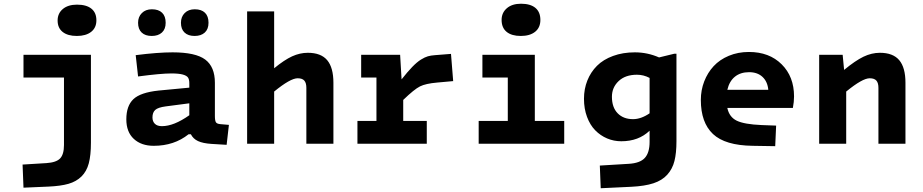

<svg xmlns="http://www.w3.org/2000/svg" viewBox="-20 -771 4950 1030"><path d="M289.1 -661.1Q289.1 -699.2 317.1 -722.7Q345.2 -746.1 393.1 -746.1Q443.4 -746.1 470.2 -724.6Q497.1 -703.1 497.1 -662.1Q497.1 -622.1 469 -600.1Q440.9 -578.1 392.1 -578.1Q343.3 -578.1 316.2 -599.6Q289.1 -621.1 289.1 -661.1ZM467.8 -5.9Q467.8 62 456.3 105.2Q444.8 148.4 417 175.8Q389.2 203.1 347.4 215.1Q305.7 227.1 240.2 230L106 235.8L101.1 111.8L229 104Q281.7 100.6 302.5 78.9Q323.2 57.1 323.2 6.8V-355H106V-477.1H467.8Z M720.7 -648.9Q720.7 -680.7 741 -700.9Q761.2 -721.2 794.9 -721.2Q830.6 -721.2 849.6 -702.6Q868.7 -684.1 868.7 -648.9Q868.7 -614.7 848.6 -596.4Q828.6 -578.1 793.9 -578.1Q759.3 -578.1 740 -596.4Q720.7 -614.7 720.7 -648.9ZM950.7 -648.9Q950.7 -680.7 970.7 -700.9Q990.7 -721.2 1024.9 -721.2Q1060.5 -721.2 1079.6 -702.6Q1098.6 -684.1 1098.6 -648.9Q1098.6 -614.7 1078.6 -596.4Q1058.6 -578.1 1023.9 -578.1Q989.3 -578.1 970 -596.4Q950.7 -614.7 950.7 -648.9ZM1132.8 -148.9Q1132.8 -123.5 1138.4 -115Q1144 -106.4 1162.6 -105L1208 -101.1L1195.8 5.9L1114.7 1Q1068.4 -2 1042.2 -14.2Q1016.1 -26.4 1003.9 -50.8H991.7Q914.1 11.2 804.7 11.2Q737.8 11.2 697.8 -25.9Q657.7 -63 657.7 -130.9Q657.7 -203.1 695.6 -239Q733.4 -274.9 830.6 -285.2L995.6 -300.8V-324.2Q995.6 -344.2 988.8 -354.7Q981.9 -365.2 960.7 -371.1Q939.5 -377 898.9 -377Q842.8 -377 720.7 -360.8L708 -475.1Q826.2 -490.2 905.8 -490.2Q1029.3 -490.2 1081.1 -451.4Q1132.8 -412.6 1132.8 -327.1ZM848.6 -94.2Q912.6 -94.2 995.6 -152.8V-216.8L868.7 -200.2Q827.6 -194.8 812.7 -181.2Q797.9 -167.5 797.9 -141.1Q797.9 -119.6 810.8 -106.9Q823.7 -94.2 848.6 -94.2Z M1450.7 -710V-404.8Q1505.4 -449.7 1547.1 -468.8Q1588.9 -487.8 1631.3 -487.8Q1702.1 -487.8 1735.4 -448Q1768.6 -408.2 1768.6 -327.1V0H1623.5V-299.8Q1623.5 -326.2 1612.5 -338.6Q1601.6 -351.1 1576.7 -351.1Q1537.6 -351.1 1450.7 -279.8V0H1305.7V-710Z M1897.5 -122.1H1999.5V-355H1917.5V-477.1H2126.5L2134.3 -345.2Q2166.5 -386.2 2191.7 -412.1Q2216.8 -438 2238 -451.2Q2259.3 -464.4 2275.4 -469Q2291.5 -473.6 2313.5 -475.1L2399.4 -481.9L2411.1 -335.9L2325.2 -328.1Q2263.7 -322.8 2233.2 -307.6Q2202.6 -292.5 2143.1 -234.9V-122.1H2269.5V0H1897.5Z M2773.9 -578.1Q2724.6 -578.1 2697.8 -600.1Q2670.9 -622.1 2670.9 -664.1Q2670.9 -702.6 2699 -726.8Q2727.1 -751 2774.9 -751Q2825.2 -751 2852.1 -728.8Q2878.9 -706.5 2878.9 -664.1Q2878.9 -623 2850.8 -600.6Q2822.8 -578.1 2773.9 -578.1ZM2547.9 -122.1H2704.1V-355H2567.9V-477.1H2849.1V-122.1H3006.8V0H2547.9Z M3112.8 -241.2Q3112.8 -293.9 3130.9 -339.1Q3148.9 -384.3 3182.6 -418Q3216.3 -451.7 3268.8 -470.9Q3321.3 -490.2 3385.7 -490.2Q3453.6 -490.2 3515.6 -462.9L3597.7 -482.9H3608.9V-13.2Q3608.9 50.3 3598.1 92.8Q3587.4 135.3 3559.8 166Q3532.2 196.8 3485.4 212.2Q3438.5 227.5 3366.7 231L3202.6 238.8L3197.8 117.2L3352.1 107.9Q3413.1 104.5 3439 76.4Q3464.8 48.3 3464.8 -9.8V-69.8Q3405.8 -13.2 3313 -13.2Q3272.9 -13.2 3237.1 -28.3Q3201.2 -43.5 3173.3 -71.8Q3145.5 -100.1 3129.2 -143.8Q3112.8 -187.5 3112.8 -241.2ZM3262.7 -252Q3262.7 -194.8 3293.5 -163.3Q3324.2 -131.8 3376 -131.8Q3418.9 -131.8 3464.8 -163.1V-353Q3432.6 -370.1 3397 -370.1Q3334.5 -370.1 3298.6 -335.9Q3262.7 -301.8 3262.7 -252Z M4065.4 -100.1 4143.6 -97.2 4138.7 13.2 4017.6 11.2Q3870.1 9.3 3804.9 -52Q3739.7 -113.3 3739.7 -234.9Q3739.7 -287.6 3757.8 -334.2Q3775.9 -380.9 3808.3 -416Q3840.8 -451.2 3889.9 -471.7Q3939 -492.2 3997.6 -492.2Q4106.9 -492.2 4173.3 -426Q4239.7 -359.9 4239.7 -253.9Q4239.7 -224.6 4233.4 -191.9H3881.8Q3892.1 -143.1 3932.4 -123.5Q3972.7 -104 4065.4 -100.1ZM3998.5 -383.8Q3952.6 -383.8 3922.6 -359.6Q3892.6 -335.4 3881.8 -289.1H4101.6Q4097.7 -333 4070.6 -358.4Q4043.5 -383.8 3998.5 -383.8Z M4500.5 -477.1 4508.3 -396Q4567.9 -445.3 4611.8 -466.6Q4655.8 -487.8 4700.2 -487.8Q4771 -487.8 4804.2 -448Q4837.4 -408.2 4837.4 -327.1V0H4692.4V-299.8Q4692.4 -326.2 4681.4 -338.6Q4670.4 -351.1 4645.5 -351.1Q4606.4 -351.1 4519.5 -279.8V0H4374.5V-477.1Z"/></svg>

Font: IntelOne Mono Bold
Style: Regular
Weight: 700
Designer: Fred Shallcrass
Foundry: Frere-Jones Type LLC
Version: Version 1.200;hotconv 1.1.0;makeotfexe 2.6.0;FJTRelease1.2